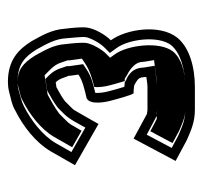

<svg xmlns="http://www.w3.org/2000/svg" viewBox="-34 -748 525 498"><g transform="rotate(-90 229.0 -498.5)"><path d="M282 -583V-580C282.7 -574 283.7 -566.7 285 -558C269 -547.3 250.3 -543.3 229 -538C206.7 -536.4 211.3 -496.8 217 -475.5C219.4 -466.3 232.7 -415 237 -415C243 -415 248 -414.7 252 -414C254.7 -414 256.3 -413.7 257 -413H258C265.7 -408.4 278 -403.6 278 -391C278 -389 278.3 -386 279 -382C269.7 -380.8 261.6 -379 252 -379H194C191.3 -379 189 -379.3 187 -380H184L180 -382L119 -415L61 -306L115 -277C138.6 -266.9 160.5 -256 194 -256H252C306.3 -256 355.7 -270.7 381 -302C416.8 -347.8 402.8 -434.4 374 -474C388.9 -488.9 404.3 -516 407 -536C409 -551.2 405.7 -579.1 404 -593C401.7 -627.9 385.7 -653.9 372 -679C350.3 -714.2 322 -741 266 -741C257.3 -741 249 -740 241 -738C222.3 -732.7 208.5 -731.7 192 -722C151.2 -701.6 109.3 -669.5 86 -630L50 -567L157 -506C169 -527 180.6 -548.4 193 -569C194.3 -571 197 -574 201 -578L216 -593C227.1 -601.4 238.6 -607.5 252 -615C256.7 -615.7 261 -616.3 265 -617C274.9 -607.1 276.4 -596.1 282 -583ZM262.4 -438C258 -438.6 253.3 -439 253.3 -439C248.2 -454.7 242.8 -475.8 241.2 -481.9C238.6 -491.5 236.8 -506.9 237.6 -514.4C258.4 -519.5 278.5 -523.6 298.9 -537.2L312.1 -546L309.7 -561.8C308.5 -569.5 307.5 -577.4 307 -581.4V-588.1C301.7 -600.4 300.8 -616.6 282.7 -634.7L273.6 -643.8L260.9 -641.7C255.9 -640.8 249.5 -639.9 243.9 -639.1C228.6 -630.6 214.3 -623 199.6 -611.9L183.3 -595.7C168.7 -581.1 157.8 -558.2 147.6 -540.1L84.1 -576.3L107.6 -617.5C127.1 -650.6 165.5 -680.8 203.2 -699.6C215.9 -706 225.2 -707.6 247.5 -713.9C253.9 -715.4 259.3 -716 266 -716C312.1 -716 331.6 -696.7 350.4 -666.4C364.8 -640.1 377.2 -619.1 379.1 -591.3C380 -577.6 383.5 -549.1 382.2 -539.4C380.6 -527.5 367.3 -502.7 356.3 -491.7L341.2 -476.6L353.8 -459.3C377.6 -426.5 386.6 -350.4 361.4 -317.6C343 -295.2 302.5 -281 252 -281H194C166.7 -281 149.7 -289.3 125.9 -299.5L94.8 -316.2L129.2 -381C145.6 -372.4 161.4 -363.3 178.1 -355H183.6C190.5 -353.9 190.4 -354 194 -354H252C264.9 -354 274.4 -356.2 282.1 -357.2L307.9 -360.4L303.7 -386.1C303.1 -389.7 303.1 -389.7 303 -392.3C301.1 -424.7 272.8 -433.3 270.9 -434.4L264.9 -438ZM322 -586.3V-580.9C322.5 -576.1 323.6 -568.4 324.8 -560.4L326.5 -549.1L314.2 -540.9C294 -527.4 271.5 -521.7 252.9 -517C251.5 -508.4 253.6 -490.3 256.5 -479.6C258 -473.9 263.3 -453.2 268.2 -438H274.1L285.7 -431C287.8 -429.8 318 -415.7 318 -391C318 -390.7 318.2 -388.1 318.8 -384.6L322.6 -361.9L286.8 -357.5C281.6 -356.8 270 -354 252 -354H194C188.7 -354 190.8 -353.7 180.1 -355H170C159.1 -360.3 148.5 -365.9 138.1 -371.6L107.4 -314L139.4 -296.8C164.1 -286.2 176.2 -281 194 -281H252C294.8 -281 327.3 -291.4 345.2 -313.1C372 -348 361.7 -430.5 337.6 -463.7L328.7 -475.9L340.1 -487.3C350.6 -497.8 365.2 -523.6 367.1 -538.1C368.7 -549.7 365.9 -577.1 364.1 -591.5C362 -622.9 348.6 -644.4 334.4 -670.5C313.7 -703.9 295.5 -716 266 -716C262.5 -716 259.9 -715.7 256.5 -714.9C231.8 -708 227.4 -708.5 218.2 -703.1C182.3 -685.1 144.1 -656.3 123.6 -621.5L96.6 -574.3L139.4 -549.9C144.7 -559.3 149.7 -568 155.8 -578.2C159.5 -583.7 162.3 -586.4 167.1 -591.3L183.5 -607.7C200.3 -620.3 216.2 -628.5 233.1 -637.9L243.1 -639.4C247.3 -640 251.2 -640.6 254.7 -641.2L283.3 -645.9L298.9 -630.3C316.5 -612.7 316.6 -598.8 322 -586.3Z"/></g></svg>

Font: Tape
Style: Regular
Weight: 500
Foundry: Cannot Into Space Fonts
Version: Version 0.97